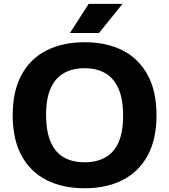

<svg xmlns="http://www.w3.org/2000/svg" viewBox="-20 -969 880 998"><path d="M420 9.5Q306 9.5 222 -33Q138 -75.5 92 -160Q46 -244.5 46 -370Q46 -495.5 92 -580Q138 -664.5 222 -707Q306 -749.5 420 -749.5Q534 -749.5 617.8 -706.8Q701.5 -664 747.5 -579.5Q793.5 -495 793.5 -370Q793.5 -245 747.5 -160.5Q701.5 -76 617.5 -33.2Q533.5 9.5 420 9.5ZM420 -125.5Q482.5 -125.5 527.5 -150.8Q572.5 -176 596.2 -229.5Q620 -283 620 -366.5Q620 -454 595.8 -508.5Q571.5 -563 526.8 -588.8Q482 -614.5 420 -614.5Q358 -614.5 313 -589.5Q268 -564.5 243.8 -511.2Q219.5 -458 219.5 -373.5Q219.5 -285.5 243.5 -230.8Q267.5 -176 312.2 -150.8Q357 -125.5 420 -125.5ZM343.5 -797.5 441 -949H617L494.5 -797.5Z"/></svg>

Font: Encode Sans SC SemiExpanded
Style: Bold
Weight: 700
Width: 6
Designer: Multiple Designers
Foundry: Impallari Type
Version: Version 3.002